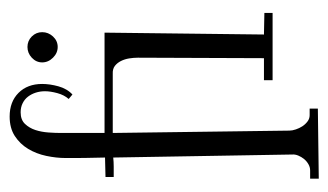

<svg xmlns="http://www.w3.org/2000/svg" viewBox="-162 -548 684 400"><g transform="rotate(-90 180.0 -348.0)"><path d="M103 -455.1 107.9 -86.9Q107.9 -81.1 110.4 -73.7Q112.8 -66.4 116.9 -60.1Q121.1 -53.7 127 -49.3Q132.8 -44.9 140.1 -44.9H153.8V-27.8L7.8 -25.9V-43.9H24.9Q31.7 -43.9 37.8 -47.4Q43.9 -50.8 48.6 -56.4Q53.2 -62 55.9 -68.6Q58.6 -75.2 58.1 -81.1L51.8 -454.1Q43 -453.1 32.7 -453.1Q22.5 -453.1 11.2 -453.1V-470.2L51.8 -471.2Q51.3 -498 51 -511.5Q50.8 -524.9 50.8 -531.7Q50.8 -538.6 50.8 -542.2Q50.8 -545.9 50.8 -553.2Q50.8 -572.8 55.2 -593.5Q59.6 -614.3 69.8 -631.3Q80.1 -648.4 96.7 -659.2Q113.3 -669.9 137.2 -669.9Q168 -669.9 186.5 -651.4Q205.1 -632.8 205.1 -602.1Q205.1 -594.7 203.9 -585.9Q202.6 -577.1 200.2 -568.4Q197.8 -559.6 193.4 -552Q189 -544.4 183.1 -539.1L173.8 -546.9Q182.1 -556.2 186 -570.6Q189.9 -585 189.9 -596.2Q189.9 -606.4 187 -615.5Q184.1 -624.5 178.7 -631.6Q173.3 -638.7 165 -642.8Q156.7 -647 146 -647Q130.4 -647 121.8 -637.9Q113.3 -628.9 109.1 -616.2Q105 -603.5 104 -589.1Q103 -574.7 103 -564V-472.2H312L308.1 -140.1L353 -139.2V-122.1H212.9V-140.1H258.8L259.8 -402.8Q259.8 -411.6 258.3 -420.9Q256.8 -430.2 252.9 -438Q249 -445.8 242.7 -450.7Q236.3 -455.6 226.1 -455.1ZM313 -602.1Q313 -589.4 304 -579.6Q294.9 -569.8 282.2 -569.8Q269.5 -569.8 259.8 -579.6Q250 -589.4 250 -602.1Q250 -614.7 259.8 -623.8Q269.5 -632.8 282.2 -632.8Q294.9 -632.8 304 -623.8Q313 -614.7 313 -602.1Z"/></g></svg>

Font: Bigelow Rules
Style: Regular
Weight: 400
Designer: Astigmatic (AOETI)
Foundry: Astigmatic (AOETI)
Version: Version 1.001